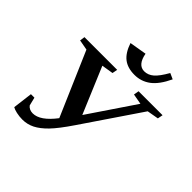

<svg xmlns="http://www.w3.org/2000/svg" viewBox="-228 -1059 1245 1245"><g transform="rotate(45 394.0 -437.0)"><path d="M67 -619 72 -654H372L365 -618L285 -605L419 -287L634 -605L562 -618L568 -654H788L781 -618L702 -604L434 -209Q371 -116 329 -73Q288 -31 249 -11Q209 9 165 9Q137 9 110 3Q84 -3 71 -11L88 -147H120L134 -90Q142 -79 155 -73Q168 -67 184 -67Q252 -67 328 -167L138 -606ZM503 -771H502Q537 -771 566 -796Q595 -821 630 -883L670 -865Q631 -782 583 -746Q535 -710 474 -710Q411 -710 372 -740Q333 -770 310 -838L428 -858Q444 -771 503 -771Z"/></g></svg>

Font: Libra Serif Modern
Style: Bold Italic
Weight: 700
Italic angle: -12°
Designer: Stefan Peev, Context Ltd
Foundry: Stefan Peev, Context Ltd
Version: Version 1.000